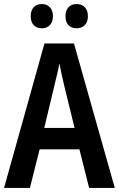

<svg xmlns="http://www.w3.org/2000/svg" viewBox="-20 -996 588 950"><path d="M132 -916C132 -876 155 -856 187 -856C219 -856 242 -877 242 -916C242 -955 219 -976 187 -976C155 -976 132 -956 132 -916ZM304 -916C304 -876 326 -856 359 -856C392 -856 415 -877 415 -916C415 -955 392 -976 359 -976C327 -976 304 -956 304 -916ZM421 -66H548L346 -781H200L0 -66H128L176 -257H373ZM299 -567 349 -363H199L248 -568C255 -597 268 -649 274 -682C280 -648 290 -606 299 -567Z"/></svg>

Font: Noto Sans Malayalam UI Condensed SemiBold
Style: Regular
Weight: 600
Width: 3
Designer: Jelle Bosma - Monotype Design Team
Foundry: Monotype Imaging Inc.
Version: Version 2.104